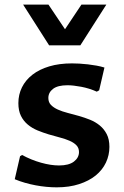

<svg xmlns="http://www.w3.org/2000/svg" viewBox="-20 -802 538 832"><path d="M66.9 -125 75.7 -130.4Q115.2 -108.9 158 -96.9Q200.7 -85 235.8 -85Q278.3 -85 300.3 -101.8Q322.3 -118.7 322.3 -143.1Q322.3 -161.1 311 -172.6Q299.8 -184.1 281.2 -192.1Q262.7 -200.2 239 -206.3Q215.3 -212.4 190.9 -219.7Q166.5 -227.1 142.8 -236.8Q119.1 -246.6 100.6 -262Q82 -277.3 70.8 -299.8Q59.6 -322.3 59.6 -355Q59.6 -392.1 75.2 -423.6Q90.8 -455.1 120.6 -478.3Q150.4 -501.5 193.6 -514.4Q236.8 -527.3 292 -527.3Q305.7 -527.3 323.7 -526.4Q341.8 -525.4 360.8 -523.2Q379.9 -521 398.4 -517.6Q417 -514.2 432.6 -509.3L409.7 -410.6L399.4 -404.8Q383.3 -412.1 366 -417.5Q348.6 -422.9 331.8 -426Q314.9 -429.2 299.8 -430.9Q284.7 -432.6 272.5 -432.6Q230.5 -432.6 210 -417Q189.5 -401.4 189.5 -377.4Q189.5 -358.9 200.9 -347.2Q212.4 -335.4 231 -327.1Q249.5 -318.8 273.2 -312.7Q296.9 -306.6 321.8 -299.6Q346.7 -292.5 370.4 -283Q394 -273.4 412.6 -258.1Q431.2 -242.7 442.6 -220.5Q454.1 -198.2 454.1 -165.5Q454.1 -129.4 439 -97.4Q423.8 -65.4 394.8 -41.7Q365.7 -18.1 323 -4.2Q280.3 9.8 225.6 9.8Q204.1 9.8 180.9 7.6Q157.7 5.4 134.3 1Q110.8 -3.4 87.9 -10Q64.9 -16.6 43.9 -25.4ZM440.9 -782.2 328.1 -605.5H192.9L80.1 -782.2H189.9L261.7 -675.3L333 -782.2Z"/></svg>

Font: Proza Libre
Style: SemiBold
Weight: 600
Designer: Jasper de Waard
Foundry: Jasper de Waard
Version: Version 1.000; ttfautohint (v1.4.1.8-43bc) -l 8 -r 50 -G 200